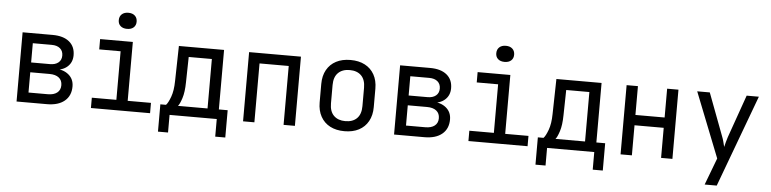

<svg xmlns="http://www.w3.org/2000/svg" viewBox="-52 -1058 6104 1520"><g transform="rotate(5 3000.0 -298.5)"><path d="M94 0V-550H332Q418 -550 465 -511.5Q512 -473 512 -404Q512 -347 473 -312.5Q434 -278 370 -278V-286Q440 -286 482.5 -251Q525 -216 525 -157Q525 -83 475 -41.5Q425 0 335 0ZM182 -79H335Q383 -79 409.5 -100Q436 -121 436 -159Q436 -198 409.5 -219Q383 -240 335 -240H182ZM182 -318H332Q374 -318 398.5 -338Q423 -358 423 -394Q423 -430 399 -450.5Q375 -471 332 -471H182Z M685 0V-82H880V-468H710V-550H970V-82H1155V0ZM915 -649Q882 -649 863 -666Q844 -683 844 -712Q844 -742 863 -759.5Q882 -777 915 -777Q948 -777 967 -759.5Q986 -742 986 -712Q986 -683 967 -666Q948 -649 915 -649Z M1230 140V-77H1275Q1292 -94 1310.5 -144Q1329 -194 1330 -271L1336 -550H1695V-77H1765V140H1685V0H1310V140ZM1370 -77H1605V-470H1421L1417 -269Q1416 -190 1400 -141Q1384 -92 1370 -77Z M1894 0V-550H2306V0H2216V-468H1984V0Z M2700 8Q2634 8 2586 -17Q2538 -42 2511.5 -89.5Q2485 -137 2485 -202V-348Q2485 -414 2511.5 -461Q2538 -508 2586 -533Q2634 -558 2700 -558Q2766 -558 2814 -533Q2862 -508 2888.5 -461Q2915 -414 2915 -349V-202Q2915 -137 2888.5 -89.5Q2862 -42 2814 -17Q2766 8 2700 8ZM2700 -72Q2759 -72 2792 -105Q2825 -138 2825 -202V-348Q2825 -412 2792 -445Q2759 -478 2700 -478Q2642 -478 2608.5 -445Q2575 -412 2575 -348V-202Q2575 -138 2608.5 -105Q2642 -72 2700 -72Z M3094 0V-550H3332Q3418 -550 3465 -511.5Q3512 -473 3512 -404Q3512 -347 3473 -312.5Q3434 -278 3370 -278V-286Q3440 -286 3482.5 -251Q3525 -216 3525 -157Q3525 -83 3475 -41.5Q3425 0 3335 0ZM3182 -79H3335Q3383 -79 3409.5 -100Q3436 -121 3436 -159Q3436 -198 3409.5 -219Q3383 -240 3335 -240H3182ZM3182 -318H3332Q3374 -318 3398.5 -338Q3423 -358 3423 -394Q3423 -430 3399 -450.5Q3375 -471 3332 -471H3182Z M3685 0V-82H3880V-468H3710V-550H3970V-82H4155V0ZM3915 -649Q3882 -649 3863 -666Q3844 -683 3844 -712Q3844 -742 3863 -759.5Q3882 -777 3915 -777Q3948 -777 3967 -759.5Q3986 -742 3986 -712Q3986 -683 3967 -666Q3948 -649 3915 -649Z M4230 140V-77H4275Q4292 -94 4310.5 -144Q4329 -194 4330 -271L4336 -550H4695V-77H4765V140H4685V0H4310V140ZM4370 -77H4605V-470H4421L4417 -269Q4416 -190 4400 -141Q4384 -92 4370 -77Z M4894 0V-550H4984V-321H5216V-550H5306V0H5216V-239H4984V0Z M5578 180 5659 -34 5455 -550H5555L5683 -210Q5690 -193 5696 -169.5Q5702 -146 5706 -130Q5710 -146 5716 -169.5Q5722 -193 5728 -210L5848 -550H5945L5674 180Z"/></g></svg>

Font: JetBrains Mono Zero
Style: Regular-Zero
Weight: 400
Designer: Philipp Nurullin, Konstantin Bulenkov
Foundry: JetBrains
Version: Version 2.211